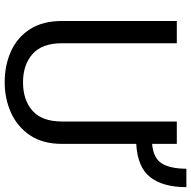

<svg xmlns="http://www.w3.org/2000/svg" viewBox="-18 -772 801 804"><g transform="rotate(90 382.0 -370.5)"><path d="M489.3 -710.9H583V-607.4Q644 -612.8 665.5 -649.2Q687 -685.5 687 -751H764.2Q764.2 -653.3 722.7 -599.9Q681.2 -546.4 583 -541V-230Q583 -149.9 547.4 -96.7Q511.7 -43.5 452.9 -16.8Q394 9.8 325.2 9.8Q252.9 9.8 194.6 -16.8Q136.2 -43.5 102.3 -96.7Q68.4 -149.9 68.4 -230V-710.9H161.6V-230Q161.6 -146.5 206.8 -106.7Q252 -66.9 325.2 -66.9Q399.4 -66.9 444.3 -106.7Q489.3 -146.5 489.3 -230Z"/></g></svg>

Font: Vazirmatn UI FD
Style: Regular
Weight: 400
Designer: Saber Rastikerdar
Foundry: Saber Rastikerdar
Version: Version 33.003